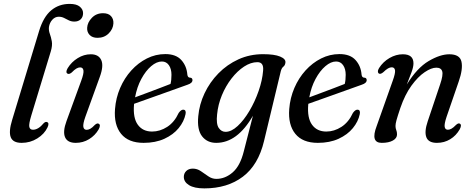

<svg xmlns="http://www.w3.org/2000/svg" viewBox="-20 -742 2494 1010"><path d="M346.5 -721.5Q382.5 -721.5 399.8 -707Q417 -692.5 417 -673Q417 -653 404.8 -640.8Q392.5 -628.5 371 -628.5Q355 -628.5 342 -635Q329 -641.5 316.5 -647.8Q304 -654 289 -654Q269.5 -654 255.2 -638.2Q241 -622.5 237.5 -600Q235.5 -582 242 -564.5Q248.5 -547 252.5 -524.8Q256.5 -502.5 247 -471L144.5 -134Q131 -89.5 134.2 -74.5Q137.5 -59.5 153.5 -59.5Q181.5 -59.5 210 -94Q219.5 -103 227 -100Q241 -95.5 230 -72Q213.5 -37 176.2 -13.8Q139 9.5 94 9.5Q48 9.5 36.5 -20.2Q25 -50 44 -111.5L186 -580Q208.5 -653.5 249.2 -687.5Q290 -721.5 346.5 -721.5Z M493 -543Q466 -543 451.5 -558.2Q437 -573.5 438.5 -596Q440 -624 463.2 -648.2Q486.5 -672.5 522 -672.5Q550.5 -672.5 564.2 -657Q578 -641.5 576.5 -618.5Q575 -589.5 551.8 -566.2Q528.5 -543 493 -543ZM429 -127.5Q415.5 -89.5 418.5 -74.2Q421.5 -59 436 -59Q444.5 -59 454.8 -64.5Q465 -70 479 -85Q491 -95.5 498.5 -91.5Q512 -85.5 499 -61.5Q480.5 -29.5 448.8 -10Q417 9.5 378.5 9.5Q335 9.5 322.2 -20.2Q309.5 -50 330 -105.5L407 -316.5Q421.5 -355.5 419 -371.5Q416.5 -387.5 401.5 -387.5Q392.5 -387.5 382 -381.5Q371.5 -375.5 357 -360.5Q344.5 -350.5 336.5 -354Q322.5 -360 336 -383.5Q356 -416 388.8 -436.2Q421.5 -456.5 457.5 -456.5Q498.5 -456.5 512.5 -426.2Q526.5 -396 505 -337.5Z M956 -141.5Q948 -102.5 919.8 -68Q891.5 -33.5 844.8 -12Q798 9.5 735.5 9.5Q655.5 9.5 617 -38Q578.5 -85.5 585 -168.5Q589.5 -227 612 -279.2Q634.5 -331.5 670.8 -371.5Q707 -411.5 752.8 -434.5Q798.5 -457.5 849.5 -457.5Q905.5 -457.5 933.8 -426.2Q962 -395 965.5 -349.5Q967.5 -334 979 -333.5Q991.5 -333.5 992.5 -321.5Q993 -305 967 -296.5Q945.5 -289 909.8 -276Q874 -263 833 -248.5Q792 -234 753 -220Q714 -206 685.5 -196Q685.5 -194 685 -192Q679 -121.5 705 -85.8Q731 -50 780 -50Q821.5 -50 859.5 -74.5Q897.5 -99 920 -148Q933 -166 944.5 -165Q960.5 -164 956 -141.5ZM831.5 -418.5Q804 -418.5 775.2 -394Q746.5 -369.5 723.5 -327Q700.5 -284.5 690.5 -230Q717.5 -240 751.8 -252.8Q786 -265.5 819.2 -278.2Q852.5 -291 877 -300.5Q882 -319.5 882 -348.5Q882 -379.5 868.5 -399Q855 -418.5 831.5 -418.5Z M1369 -0.5Q1339 126 1257.5 187.5Q1176 249 1055 249Q1002 249 974.5 232Q947 215 947 188.5Q947 170 959.8 157.5Q972.5 145 994.5 145Q1017 145 1036.8 158.5Q1056.5 172 1076 185.5Q1095.5 199 1118 199Q1164.5 199 1204 164.8Q1243.5 130.5 1262.5 54L1310.5 -133Q1228.5 9.5 1117.5 9.5Q1070 9.5 1043 -25Q1016 -59.5 1023 -131Q1028.5 -193 1056 -251.2Q1083.5 -309.5 1129 -356Q1174.5 -402.5 1234.2 -429.8Q1294 -457 1364 -457Q1423.5 -457 1453.5 -444.5Q1483.5 -432 1481.5 -413.5Q1480 -398.5 1470.8 -391.5Q1461.5 -384.5 1457 -367ZM1122 -140Q1116.5 -90 1130.5 -69.2Q1144.5 -48.5 1166.5 -48.5Q1197 -48.5 1230 -79Q1263 -109.5 1292 -158.5Q1321 -207.5 1340.5 -263.5Q1360 -319.5 1364 -370Q1368.5 -415 1334 -415Q1299.5 -415 1264 -391.8Q1228.5 -368.5 1198 -329.2Q1167.5 -290 1147.2 -241Q1127 -192 1122 -140Z M1872.5 -141.5Q1864.5 -102.5 1836.2 -68Q1808 -33.5 1761.2 -12Q1714.5 9.5 1652 9.5Q1572 9.5 1533.5 -38Q1495 -85.5 1501.5 -168.5Q1506 -227 1528.5 -279.2Q1551 -331.5 1587.2 -371.5Q1623.5 -411.5 1669.2 -434.5Q1715 -457.5 1766 -457.5Q1822 -457.5 1850.2 -426.2Q1878.5 -395 1882 -349.5Q1884 -334 1895.5 -333.5Q1908 -333.5 1909 -321.5Q1909.5 -305 1883.5 -296.5Q1862 -289 1826.2 -276Q1790.5 -263 1749.5 -248.5Q1708.5 -234 1669.5 -220Q1630.5 -206 1602 -196Q1602 -194 1601.5 -192Q1595.5 -121.5 1621.5 -85.8Q1647.5 -50 1696.5 -50Q1738 -50 1776 -74.5Q1814 -99 1836.5 -148Q1849.5 -166 1861 -165Q1877 -164 1872.5 -141.5ZM1748 -418.5Q1720.5 -418.5 1691.8 -394Q1663 -369.5 1640 -327Q1617 -284.5 1607 -230Q1634 -240 1668.2 -252.8Q1702.5 -265.5 1735.8 -278.2Q1769 -291 1793.5 -300.5Q1798.5 -319.5 1798.5 -348.5Q1798.5 -379.5 1785 -399Q1771.5 -418.5 1748 -418.5Z M1974.5 -354.5Q1968.5 -357 1968 -365.2Q1967.5 -373.5 1974 -384Q1995 -417 2029 -436.8Q2063 -456.5 2099 -456.5Q2155 -456.5 2155 -409Q2155 -390 2145.2 -363.2Q2135.5 -336.5 2120 -297.5Q2174 -385 2234.8 -420.8Q2295.5 -456.5 2343.5 -456.5Q2399 -456.5 2407.5 -417.5Q2416 -378.5 2393 -313L2329 -127Q2316.5 -89.5 2319.2 -74.5Q2322 -59.5 2336 -59.5Q2344.5 -59.5 2354.5 -64.8Q2364.5 -70 2379 -85Q2390.5 -95.5 2398 -92Q2411 -86 2398.5 -62Q2379.5 -28.5 2348.2 -9.5Q2317 9.5 2278.5 9.5Q2234 9.5 2222.8 -20Q2211.5 -49.5 2230 -104L2295.5 -299Q2312 -347.5 2306.2 -366.8Q2300.5 -386 2275 -386Q2249 -386 2213.8 -362.2Q2178.5 -338.5 2144.2 -291.2Q2110 -244 2086 -174Q2071 -129.5 2065.8 -110.2Q2060.5 -91 2060.5 -79.5Q2060.5 -67.5 2064.5 -57.8Q2068.5 -48 2068.5 -35Q2068.5 -15 2046.8 -2.8Q2025 9.5 1988 9.5Q1927.5 9.5 1961.5 -79L2045.5 -316Q2060.5 -357 2058 -372.5Q2055.5 -388 2040.5 -388Q2031.5 -388 2021 -382Q2010.5 -376 1995.5 -361.5Q1982.5 -351 1974.5 -354.5Z"/></svg>

Font: Fraunces 72pt Soft
Style: Italic
Weight: 400
Italic angle: -16°
Version: Version 1.000;[b76b70a41]